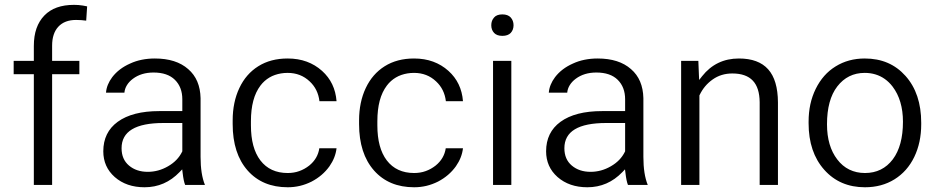

<svg xmlns="http://www.w3.org/2000/svg" viewBox="-20 -773 3887 795"><path d="M120.1 -7.3V-458.5V-465.8H112.8H36.6V-521H112.8H120.1V-528.3V-582.5Q120.1 -624 131.1 -655.3Q142.1 -686.5 163.6 -708.7Q185.1 -731 215.6 -741.9Q246.1 -752.9 286.6 -752.9Q295.9 -752.9 304.9 -752.2Q314 -751.5 323 -750Q332 -748.5 340.8 -746.6L336.9 -687.5Q316.9 -690.4 294.9 -690.4Q247.6 -690.4 221.7 -662.6Q195.8 -634.8 195.8 -584V-528.3V-521H203.1H308.6V-465.8H203.1H195.8V-458.5V-7.3Z M746.6 -7.3Q740.2 -22.9 736.3 -56.6L734.4 -71.8L723.6 -60.5Q663.1 2.4 578.6 2.4Q503.4 2.4 455.1 -40Q407.7 -82 407.7 -146.5Q407.7 -225.1 467.3 -268.6Q528.3 -313 639.6 -313H727.5H734.9V-320.3V-361.8Q734.9 -412.1 704.3 -442.4Q673.8 -472.7 615.7 -472.7Q564.9 -472.7 530.3 -446.8Q514.6 -435.1 505.6 -420.4Q496.6 -405.8 495.1 -389.2H418.9Q421.4 -422.4 444.8 -453.6Q472.2 -489.3 518.6 -509.8Q541.5 -520.5 567.1 -525.6Q592.8 -530.8 621.1 -530.8Q709.5 -530.8 759.3 -486.8Q784.2 -465.3 796.9 -435.3Q809.6 -405.3 810.5 -366.7V-123.5Q810.5 -51.3 828.6 -7.3ZM591.8 -61.5Q636.2 -61.5 675.8 -84.5Q715.8 -107.4 733.9 -144.5L734.9 -146.5V-147.9V-256.3V-263.7H727.5H656.7Q483.4 -263.7 483.4 -159.2Q483.4 -113.3 514.2 -87.4Q544.9 -61.5 591.8 -61.5Z M1171.4 -56.6Q1184.1 -56.6 1196 -58.6Q1208 -60.5 1219 -64.5Q1230 -68.4 1240.5 -74.2Q1251 -80.1 1260.3 -87.4Q1295.9 -116.2 1302.2 -159.2H1373.5Q1369.1 -120.1 1344.2 -84.5Q1315.9 -44.9 1270 -21Q1246.6 -9.3 1221.9 -3.4Q1197.3 2.4 1171.4 2.4Q1066.9 2.4 1005.4 -66.9Q943.4 -137.2 943.4 -259.3V-274.4Q943.4 -350.1 971.2 -408.7Q998.5 -466.8 1049.6 -498.8Q1100.6 -530.8 1170.9 -530.8Q1214.4 -530.8 1249.8 -517.8Q1285.2 -504.9 1313.5 -479.5Q1367.7 -430.7 1373.5 -354H1302.7Q1296.9 -403.8 1262.2 -436Q1225.1 -471.2 1170.9 -471.2Q1156.7 -471.2 1143.6 -469Q1130.4 -466.8 1118.4 -462.6Q1106.4 -458.5 1095.7 -452.1Q1085 -445.8 1075.7 -437.5Q1066.4 -429.2 1058.6 -418.9Q1038.6 -392.6 1028.8 -355.7Q1019 -318.8 1019 -271V-253.9Q1019 -160.2 1058.1 -108.9Q1098.1 -56.6 1171.4 -56.6Z M1694.8 -56.6Q1707.5 -56.6 1719.5 -58.6Q1731.4 -60.5 1742.4 -64.5Q1753.4 -68.4 1763.9 -74.2Q1774.4 -80.1 1783.7 -87.4Q1819.3 -116.2 1825.7 -159.2H1897Q1892.6 -120.1 1867.7 -84.5Q1839.4 -44.9 1793.5 -21Q1770 -9.3 1745.4 -3.4Q1720.7 2.4 1694.8 2.4Q1590.3 2.4 1528.8 -66.9Q1466.8 -137.2 1466.8 -259.3V-274.4Q1466.8 -350.1 1494.6 -408.7Q1522 -466.8 1573 -498.8Q1624 -530.8 1694.3 -530.8Q1737.8 -530.8 1773.2 -517.8Q1808.6 -504.9 1836.9 -479.5Q1891.1 -430.7 1897 -354H1826.2Q1820.3 -403.8 1785.6 -436Q1748.5 -471.2 1694.3 -471.2Q1680.2 -471.2 1667 -469Q1653.8 -466.8 1641.8 -462.6Q1629.9 -458.5 1619.1 -452.1Q1608.4 -445.8 1599.1 -437.5Q1589.8 -429.2 1582 -418.9Q1562 -392.6 1552.2 -355.7Q1542.5 -318.8 1542.5 -271V-253.9Q1542.5 -160.2 1581.5 -108.9Q1621.6 -56.6 1694.8 -56.6Z M2097.2 -7.3H2021.5V-521H2097.2ZM2014.2 -668.5Q2014.2 -673.3 2014.9 -677.7Q2015.6 -682.1 2017.1 -686.3Q2018.6 -690.4 2020.8 -693.8Q2022.9 -697.3 2025.9 -700.7Q2031.2 -707 2039.8 -710.2Q2048.3 -713.4 2060.1 -713.4Q2083 -713.4 2094.7 -700.7Q2106.4 -687.5 2106.4 -668.5Q2106.4 -649.4 2094.7 -636.7Q2083 -624.5 2060.1 -624.5Q2048.3 -624.5 2039.8 -627.7Q2031.2 -630.9 2025.9 -636.7Q2020 -643.1 2017.1 -650.9Q2014.2 -658.7 2014.2 -668.5Z M2580.1 -7.3Q2573.7 -22.9 2569.8 -56.6L2567.9 -71.8L2557.1 -60.5Q2496.6 2.4 2412.1 2.4Q2336.9 2.4 2288.6 -40Q2241.2 -82 2241.2 -146.5Q2241.2 -225.1 2300.8 -268.6Q2361.8 -313 2473.1 -313H2561H2568.4V-320.3V-361.8Q2568.4 -412.1 2537.8 -442.4Q2507.3 -472.7 2449.2 -472.7Q2398.4 -472.7 2363.8 -446.8Q2348.1 -435.1 2339.1 -420.4Q2330.1 -405.8 2328.6 -389.2H2252.4Q2254.9 -422.4 2278.3 -453.6Q2305.7 -489.3 2352.1 -509.8Q2375 -520.5 2400.6 -525.6Q2426.3 -530.8 2454.6 -530.8Q2543 -530.8 2592.8 -486.8Q2617.7 -465.3 2630.4 -435.3Q2643.1 -405.3 2644 -366.7V-123.5Q2644 -51.3 2662.1 -7.3ZM2425.3 -61.5Q2469.7 -61.5 2509.3 -84.5Q2549.3 -107.4 2567.4 -144.5L2568.4 -146.5V-147.9V-256.3V-263.7H2561H2490.2Q2316.9 -263.7 2316.9 -159.2Q2316.9 -113.3 2347.7 -87.4Q2378.4 -61.5 2425.3 -61.5Z M2871.6 -521 2874 -461.4 2875 -441.9 2887.2 -457.5Q2945.3 -530.8 3039.6 -530.8Q3120.6 -530.8 3160.6 -486.1Q3200.7 -441.4 3201.2 -349.1V-7.3H3125.5V-349.6Q3125 -409.7 3097.2 -439Q3069.3 -468.8 3012.2 -468.8Q2965.8 -468.8 2930.7 -443.8Q2896 -419.4 2877 -379.9L2876 -377.9V-376.5V-7.3H2800.3V-521Z M3328.1 -269Q3328.1 -307.1 3335.4 -341.1Q3342.8 -375 3357.7 -405.3Q3372.6 -435.5 3393.1 -458.7Q3413.6 -481.9 3439.9 -498Q3492.7 -530.8 3560.5 -530.8Q3613.3 -530.8 3655.3 -512.7Q3697.3 -494.6 3729.5 -458.5Q3794.4 -385.7 3794.4 -264.6V-258.3Q3794.4 -182.6 3765.6 -123Q3736.8 -63.5 3683.8 -30.5Q3630.9 2.4 3561.5 2.4Q3457.5 2.4 3393.1 -69.8Q3328.1 -142.6 3328.1 -262.7ZM3404.3 -258.3Q3404.3 -168 3446.8 -112.8Q3467.8 -85 3496.8 -70.8Q3525.9 -56.6 3561.5 -56.6Q3633.8 -56.6 3676.8 -113.3Q3718.8 -169.4 3718.8 -269Q3718.8 -291 3716.1 -311.3Q3713.4 -331.5 3708 -349.9Q3702.6 -368.2 3694.6 -384.3Q3686.5 -400.4 3675.8 -414.6Q3661.6 -433.1 3643.8 -445.8Q3626 -458.5 3605.2 -464.8Q3584.5 -471.2 3560.5 -471.2Q3490.2 -471.2 3446.8 -415Q3404.3 -359.9 3404.3 -258.3Z"/></svg>

Font: Vazir Light FD-UI
Style: Light-FD-UI
Weight: 300
Designer: Saber Rastikerdar
Foundry: Saber Rastikerdar
Version: Version 30.1.0